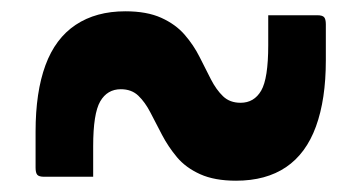

<svg xmlns="http://www.w3.org/2000/svg" viewBox="-20 -470 640 340"><path d="M398 -150Q451 -150 486.5 -174Q522 -198 539.5 -246Q557 -294 557 -363V-427Q557 -436 554 -439.5Q551 -443 542 -443Q520 -443 498.5 -443Q477 -443 455 -443V-431Q455 -420 455 -409.5Q455 -399 455 -390Q455 -331 442.5 -309.5Q430 -288 406 -288Q387 -288 375 -299.5Q363 -311 353.5 -329.5Q344 -348 333.5 -369Q323 -390 307 -408.5Q291 -427 265.5 -438.5Q240 -450 202 -450Q150 -450 114 -426Q78 -402 60.5 -354.5Q43 -307 43 -237V-173Q43 -164 46 -160.5Q49 -157 58 -157Q80 -157 102 -157Q124 -157 145 -157V-169Q145 -179 145 -190Q145 -201 145 -211Q145 -269 157.5 -290.5Q170 -312 194 -312Q213 -312 225 -300.5Q237 -289 246.5 -270.5Q256 -252 267 -231Q278 -210 293.5 -191.5Q309 -173 334.5 -161.5Q360 -150 398 -150Z"/></svg>

Font: Recursive SemiBold
Style: Regular
Weight: 600
Version: Version 1.085